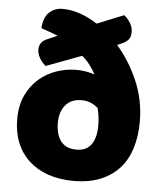

<svg xmlns="http://www.w3.org/2000/svg" viewBox="-52 -757 689 819"><g transform="rotate(5 292.5 -347.5)"><path d="M428 -578Q483 -515 518 -433.5Q553 -352 553 -260Q553 -200 538 -149.5Q523 -99 491.5 -62.5Q460 -26 410.5 -5Q361 16 293 16Q232 16 183.5 -1Q135 -18 101 -49.5Q67 -81 49 -125.5Q31 -170 31 -226Q31 -284 51 -327Q71 -370 104 -399Q137 -428 179 -442.5Q221 -457 265 -457Q287 -457 306.5 -453.5Q326 -450 343 -444Q331 -465 317.5 -483.5Q304 -502 284 -519L132 -462Q118 -473 106.5 -491.5Q95 -510 95 -530Q95 -562 128 -576L172 -595Q155 -602 137.5 -608Q120 -614 100 -621Q103 -668 126.5 -689.5Q150 -711 183 -711Q220 -711 258 -698Q296 -685 333 -661L447 -707Q461 -697 473 -678Q485 -659 485 -639Q485 -616 475 -605Q465 -594 449 -587ZM378 -228Q378 -248 375.5 -266.5Q373 -285 369 -302Q339 -330 298 -330Q253 -330 229 -301Q205 -272 205 -226Q205 -175 227 -146.5Q249 -118 294 -118Q337 -118 357.5 -147.5Q378 -177 378 -228Z"/></g></svg>

Font: Baloo Da 2 ExtraBold
Style: Regular
Weight: 800
Designer: Noopur Datye, Sulekha Rajkumar and Ek Type
Foundry: Ek Type
Version: Version 1.640;hotconv 1.0.111;makeotfexe 2.5.65597; ttfautoh